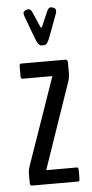

<svg xmlns="http://www.w3.org/2000/svg" viewBox="-52 -738 368 770"><g transform="rotate(-5 132.0 -353.0)"><path d="M131.8 -556.6Q118.7 -556.6 106.4 -592.3L73.7 -680.2Q71.8 -687 71.8 -691.4Q71.8 -698.7 77.1 -699.2Q77.1 -701.7 82.8 -703.6Q88.4 -705.6 92.8 -705.6Q101.6 -705.6 108.4 -690.4L132.3 -634.8Q135.3 -627.9 137.7 -627.9Q139.6 -627.9 142.6 -634.8L166.5 -690.4Q173.3 -705.6 181.6 -705.6Q186 -705.6 191.9 -703.6Q197.8 -701.7 197.8 -699.2Q202.6 -698.7 202.6 -690.4Q202.6 -684.6 201.2 -680.2L168.5 -592.3Q156.2 -556.6 143.1 -556.6ZM45.4 0Q37.1 0 37.1 -10.7V-51.3Q37.1 -63.5 43.9 -82.5L165 -430.2H43.5Q37.6 -430.2 37.6 -442.4V-479.5Q37.6 -491.2 43.5 -491.2H223.6Q226.6 -491.2 229.2 -488.3Q231.9 -485.4 231.9 -479.5V-432.6Q231.9 -419.4 227.1 -404.8L107.4 -56.6H231.4Q237.3 -56.6 237.3 -44.9V-11.2Q237.3 0 231.4 0Z"/></g></svg>

Font: BenchNine
Style: Regular
Weight: 400
Designer: Vernon Adams
Foundry: Vernon Adams
Version: Version 1 ; ttfautohint (v0.92.18-e454-dirty) -l 8 -r 50 -G 